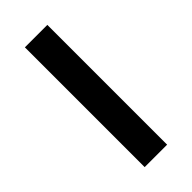

<svg xmlns="http://www.w3.org/2000/svg" viewBox="28 -165 544 544"><g transform="rotate(45 300.0 107.0)"><path d="M60 152V62H540V152Z"/></g></svg>

Font: Source Code Pro Semibold
Style: Regular
Weight: 600
Monospace: yes
Designer: Paul D. Hunt, Teo Tuominen
Foundry: Adobe Systems Incorporated
Version: Version 2.030;PS 1.000;hotconv 16.6.51;makeotf.lib2.5.65220